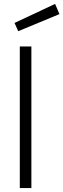

<svg xmlns="http://www.w3.org/2000/svg" viewBox="-20 -959 323 979"><path d="M81 0V-722H140V0ZM54 -842 261 -939 283 -887 73 -800Z"/></svg>

Font: Titillium Web Light
Style: Regular
Weight: 300
Version: Version 1.002;PS 57.000;hotconv 1.0.70;makeotf.lib2.5.55311